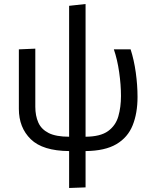

<svg xmlns="http://www.w3.org/2000/svg" viewBox="-20 -742 760 957"><path d="M324.5 195V11Q193 10 133.5 -48Q74 -106 74 -199.5V-496L156 -499.5V-210Q156 -165 171 -131.2Q186 -97.5 222.5 -79Q259 -60.5 324.5 -60.5V-713L406.5 -722V-60.5Q480.5 -61 518.5 -88.5Q556.5 -116 569.8 -162Q583 -208 583 -263.5Q583 -319 574 -382Q565 -445 547.5 -496H631Q648 -443.5 656.8 -380.5Q665.5 -317.5 665.5 -259Q665.5 -178 641.2 -117.5Q617 -57 560.2 -23.5Q503.5 10 406.5 11V192Z"/></svg>

Font: Commissioner
Style: Regular
Weight: 400
Designer: Kostas Bartsokas
Foundry: Kostas Bartsokas
Version: Version 1.000; ttfautohint (v1.8.3)